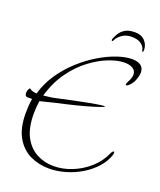

<svg xmlns="http://www.w3.org/2000/svg" viewBox="-170 -969 945 1137"><g transform="rotate(20 303.0 -400.5)"><path d="M482 -867Q522 -867 544.5 -843Q567 -819 567 -787Q567 -773 563 -773Q559 -773 557 -784Q553 -804 532 -819.5Q511 -835 473 -835Q436 -835 411.5 -817Q387 -799 378 -779Q375 -772 372 -772Q365 -772 368 -784Q373 -798 384 -817.5Q395 -837 418 -852Q441 -867 482 -867ZM276 66Q213 66 158 40Q103 14 69.5 -44Q36 -102 36 -197Q36 -218 37.5 -240.5Q39 -263 43 -287Q36 -288 29 -287.5Q22 -287 17 -287Q8 -287 3 -291Q-2 -295 -3 -308Q-3 -322 3.5 -334Q10 -346 17 -338Q28 -329 57 -327Q77 -397 117.5 -456Q158 -515 210.5 -562.5Q263 -610 319.5 -643.5Q376 -677 428 -694.5Q480 -712 520 -712Q554 -712 574.5 -698Q595 -684 595 -654Q595 -641 591 -628Q583 -594 565.5 -574Q548 -554 540 -554Q535 -554 535 -559Q535 -564 543 -580Q558 -607 558 -627Q558 -652 538 -664.5Q518 -677 485 -677Q443 -677 388 -656Q333 -635 276 -592.5Q219 -550 171.5 -484.5Q124 -419 98 -329Q117 -331 137 -333.5Q157 -336 173 -340Q305 -369 372.5 -381.5Q440 -394 457 -394Q472 -394 455 -387Q438 -380 397.5 -367.5Q357 -355 299 -340.5Q241 -326 173 -311Q156 -307 133.5 -301Q111 -295 88 -290Q82 -247 82 -209Q82 -119 112 -63.5Q142 -8 191 17.5Q240 43 297 43Q355 43 412.5 20Q470 -3 517 -44.5Q564 -86 588 -141Q597 -160 604 -160Q609 -160 609 -152Q609 -147 606 -138Q591 -94 557 -56.5Q523 -19 477 8.5Q431 36 379 51Q327 66 276 66Z"/></g></svg>

Font: Inspiration
Style: Regular
Weight: 400
Designer: Robert E. Leuschke
Foundry: Robert E. Leuschke
Version: Version 2.010; ttfautohint (v1.8.3)